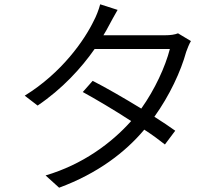

<svg xmlns="http://www.w3.org/2000/svg" viewBox="-20 -832 1040 893"><path d="M808 -677C793 -671 773 -668 747 -668H461C470 -683 479 -698 486 -712C496 -730 512 -761 527 -786L446 -812C440 -788 426 -753 417 -737C373 -645 267 -493 95 -387L155 -341C269 -418 358 -515 420 -604H770C749 -522 700 -415 637 -327C557 -376 470 -426 411 -456L365 -404C422 -373 510 -321 590 -269C499 -167 365 -67 192 -16L255 41C434 -25 563 -124 651 -229C690 -204 723 -179 747 -160L795 -224C770 -242 736 -265 698 -289C769 -388 821 -500 846 -591C851 -605 860 -628 868 -641Z"/></svg>

Font: Noto Sans CJK JP DemiLight
Style: Regular
Weight: 350
Designer: Ryoko NISHIZUKA (kana & ideographs); Paul D. Hunt (Latin, Greek & Cyrillic); Wenlong ZHANG (bopomofo); Sandoll Communica
Foundry: Adobe Systems Incorporated
Version: Version 1.004;PS 1.004;hotconv 1.0.82;makeotf.lib2.5.63406